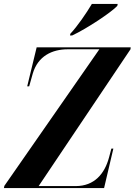

<svg xmlns="http://www.w3.org/2000/svg" viewBox="-42 -954 683 974"><path d="M315 -783 313 -774H324C399 -809 522 -891 553 -924L555 -934H424C396 -887 351 -821 315 -783ZM-22 0H486L533 -200H523L511 -155C489 -73 437 -10 342 -10H154L620 -704L621 -714H144L96 -516H106L124 -580C150 -670 223 -704 302 -704H462L-20 -11Z"/></svg>

Font: Noto Serif Display Condensed
Style: Bold Italic
Weight: 700
Width: 3
Italic angle: -12°
Designer: Monotype Design Team
Foundry: Monotype Imaging Inc.
Version: Version 2.009